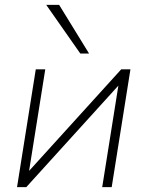

<svg xmlns="http://www.w3.org/2000/svg" viewBox="-20 -769 606 789"><path d="M50 0 127 -484H166L94 -32H68L478 -484H516L439 0H400L472 -452H498L88 0ZM310 -549 170 -749H223L346 -549Z"/></svg>

Font: Nunito Sans 12pt ExtraLight
Style: Italic
Weight: 200
Italic angle: -9°
Designer: Vernon Adams
Foundry: Vernon Adams
Version: Version 3.101;gftools[0.9.27]